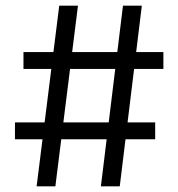

<svg xmlns="http://www.w3.org/2000/svg" viewBox="-20 -659 630 679"><path d="M175.8 0H109.5L189.5 -639H255.7ZM528.8 -166.5H32.9V-226.1H528.8ZM403.5 0H336.8L414.9 -639H481.6ZM557.8 -415.3H63V-474.9H557.8Z"/></svg>

Font: Anek Malayalam Medium
Style: Regular
Weight: 500
Designer: Maithili Shingre (Malayalam) & Yesha Goshar (Latin)
Foundry: Ek Type
Version: Version 1.003